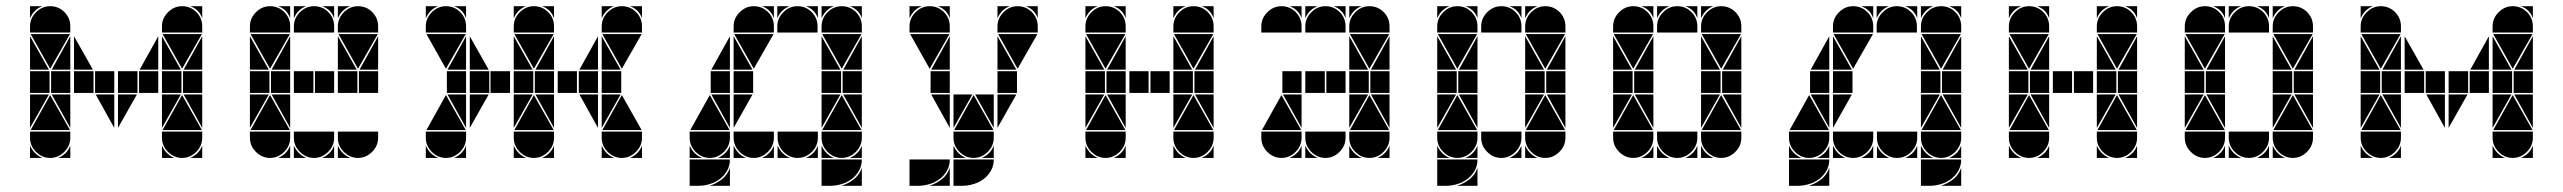

<svg xmlns="http://www.w3.org/2000/svg" viewBox="-20 -512 8276 620"><path d="M568 -492Q595 -492 614 -473Q633 -454 633 -427V-407H503V-427Q503 -453 522.5 -472.5Q542 -492 568 -492ZM568 -2Q542 -2 522.5 -21.5Q503 -41 503 -67V-87H633V-67Q633 -41 613.5 -21.5Q594 -2 568 -2ZM505 -92 568 -205 632 -92ZM632 -402 568 -290 505 -402ZM566 -212H503V-282H566ZM282 -212H219V-282H282ZM424 -212H361V-282H424ZM349 -212H287V-282H349ZM633 -212H571V-282H633ZM491 -212H429V-282H491ZM503 -207H564L503 -99ZM503 -287V-395L564 -287ZM219 -287V-395L280 -287ZM361 -207H422L361 -99ZM633 -287H573L633 -395ZM633 -207V-99L573 -207ZM349 -207V-99L289 -207ZM491 -287H431L491 -395ZM503 -42Q515 -14 543 -2H503ZM594 -2Q608 -8 618 -18Q628 -28 633 -42V-2ZM633 -492V-453Q623 -482 594 -492ZM142 -492Q169 -492 188 -473Q207 -454 207 -427V-407H77V-427Q77 -453 96.5 -472.5Q116 -492 142 -492ZM142 -2Q116 -2 96.5 -21.5Q77 -41 77 -67V-87H207V-67Q207 -41 187.5 -21.5Q168 -2 142 -2ZM79 -92 142 -205 206 -92ZM206 -402 142 -290 79 -402ZM140 -212H77V-282H140ZM207 -212H145V-282H207ZM77 -287V-395L138 -287ZM77 -207H138L77 -99ZM207 -287H147L207 -395ZM207 -207V-99L147 -207ZM77 -42Q89 -14 117 -2H77ZM77 -492H117Q103 -487 93 -477Q83 -467 77 -453ZM168 -2Q182 -8 192 -18Q202 -28 207 -42V-2Z M994 -492Q1021 -492 1040 -473Q1059 -454 1059 -427V-407H929V-427Q929 -453 948.5 -472.5Q968 -492 994 -492ZM852 -492Q879 -492 898 -473Q917 -454 917 -427V-407H787V-427Q787 -453 806.5 -472.5Q826 -492 852 -492ZM1136 -492Q1163 -492 1182 -473Q1201 -454 1201 -427V-407H1071V-427Q1071 -453 1090.5 -472.5Q1110 -492 1136 -492ZM1136 -2Q1110 -2 1090.5 -21.5Q1071 -41 1071 -67V-87H1201V-67Q1201 -41 1181.5 -21.5Q1162 -2 1136 -2ZM852 -2Q826 -2 806.5 -21.5Q787 -41 787 -67V-87H917V-67Q917 -41 897.5 -21.5Q878 -2 852 -2ZM994 -2Q968 -2 948.5 -21.5Q929 -41 929 -67V-87H1059V-67Q1059 -41 1039.5 -21.5Q1020 -2 994 -2ZM789 -92 852 -205 916 -92ZM916 -402 852 -290 789 -402ZM1200 -402 1136 -290 1073 -402ZM992 -212H929V-282H992ZM1134 -212H1071V-282H1134ZM850 -212H787V-282H850ZM1059 -212H997V-282H1059ZM1201 -212H1139V-282H1201ZM917 -212H855V-282H917ZM787 -287V-395L848 -287ZM1071 -287V-395L1132 -287ZM787 -207H848L787 -99ZM917 -287H857L917 -395ZM917 -207V-99L857 -207ZM1201 -287H1141L1201 -395ZM929 -42Q941 -14 969 -2H929ZM1071 -42Q1083 -14 1111 -2H1071ZM1071 -492H1111Q1097 -487 1087 -477Q1077 -467 1071 -453ZM1020 -2Q1034 -8 1044 -18Q1054 -28 1059 -42V-2ZM878 -2Q892 -8 902 -18Q912 -28 917 -42V-2ZM929 -492H969Q955 -487 945 -477Q935 -467 929 -453ZM1059 -492V-453Q1049 -482 1020 -492ZM917 -492V-453Q907 -482 878 -492Z M1704 -492Q1731 -492 1750 -473Q1769 -454 1769 -427V-407H1639V-427Q1639 -453 1658.5 -472.5Q1678 -492 1704 -492ZM1704 -2Q1678 -2 1658.5 -21.5Q1639 -41 1639 -67V-87H1769V-67Q1769 -41 1749.5 -21.5Q1730 -2 1704 -2ZM1641 -92 1704 -205 1768 -92ZM1768 -402 1704 -290 1641 -402ZM1627 -212H1564V-282H1627ZM1702 -212H1639V-282H1702ZM1911 -212H1849V-282H1911ZM1843 -212H1781V-282H1843ZM1639 -287V-395L1700 -287ZM1497 -287V-395L1558 -287ZM1639 -207H1700L1639 -99ZM1497 -207H1558L1497 -99ZM1911 -287H1851L1911 -395ZM1911 -207V-99L1851 -207ZM1769 -207V-99L1709 -207ZM1769 -287H1709L1769 -395ZM1639 -42Q1651 -14 1679 -2H1639ZM1639 -492H1679Q1665 -487 1655 -477Q1645 -467 1639 -453ZM1730 -2Q1744 -8 1754 -18Q1764 -28 1769 -42V-2ZM1769 -492V-453Q1759 -482 1730 -492ZM1420 -492Q1447 -492 1466 -473Q1485 -454 1485 -427V-407H1355V-427Q1355 -453 1374.5 -472.5Q1394 -492 1420 -492ZM1988 -492Q2015 -492 2034 -473Q2053 -454 2053 -427V-407H1923V-427Q1923 -453 1942.5 -472.5Q1962 -492 1988 -492ZM1988 -2Q1962 -2 1942.5 -21.5Q1923 -41 1923 -67V-87H2053V-67Q2053 -41 2033.5 -21.5Q2014 -2 1988 -2ZM1420 -2Q1394 -2 1374.5 -21.5Q1355 -41 1355 -67V-87H1485V-67Q1485 -41 1465.5 -21.5Q1446 -2 1420 -2ZM1925 -92 1988 -205 2052 -92ZM1357 -92 1420 -205 1484 -92ZM1484 -402 1420 -290 1357 -402ZM2052 -402 1988 -290 1925 -402ZM1986 -212H1923V-282H1986ZM1485 -212H1423V-282H1485ZM1923 -287V-395L1984 -287ZM1923 -207H1984L1923 -99ZM1485 -287H1425L1485 -395ZM1485 -207V-99L1425 -207ZM1355 -42Q1367 -14 1395 -2H1355ZM1923 -42Q1935 -14 1963 -2H1923ZM2014 -2Q2028 -8 2038 -18Q2048 -28 2053 -42V-2ZM1355 -492H1395Q1381 -487 1371 -477Q1361 -467 1355 -453ZM1446 -2Q1460 -8 1470 -18Q1480 -28 1485 -42V-2ZM1923 -492H1963Q1949 -487 1939 -477Q1929 -467 1923 -453ZM2053 -492V-453Q2043 -482 2014 -492ZM1485 -492V-453Q1475 -482 1446 -492ZM1560 -212H1497V-282H1560ZM1769 -212H1707V-282H1769Z M2414 -492Q2441 -492 2460 -473Q2479 -454 2479 -427V-407H2349V-427Q2349 -453 2368.5 -472.5Q2388 -492 2414 -492ZM2207 3H2337Q2337 23 2328 39Q2319 55 2304.5 66Q2290 77 2271.5 82.5Q2253 88 2235 88H2207ZM2556 -2Q2530 -2 2510.5 -21.5Q2491 -41 2491 -67V-87H2621V-67Q2621 -41 2601.5 -21.5Q2582 -2 2556 -2ZM2414 -2Q2388 -2 2368.5 -21.5Q2349 -41 2349 -67V-87H2479V-67Q2479 -41 2459.5 -21.5Q2440 -2 2414 -2ZM2272 -2Q2246 -2 2226.5 -21.5Q2207 -41 2207 -67V-87H2337V-67Q2337 -41 2317.5 -21.5Q2298 -2 2272 -2ZM2209 -92 2272 -205 2336 -92ZM2478 -402 2414 -290 2351 -402ZM2412 -212H2349V-282H2412ZM2337 -212H2275V-282H2337ZM2349 -287V-395L2410 -287ZM2349 -207H2410L2349 -99ZM2337 -207V-99L2277 -207ZM2337 -287H2277L2337 -395ZM2271 88Q2293 81 2311 67Q2329 53 2337 30V88ZM2207 -42Q2219 -14 2247 -2H2207ZM2491 -42Q2503 -14 2531 -2H2491ZM2349 -42Q2361 -14 2389 -2H2349ZM2298 -2Q2312 -8 2322 -18Q2332 -28 2337 -42V-2ZM2582 -2Q2596 -8 2606 -18Q2616 -28 2621 -42V-2ZM2440 -2Q2454 -8 2464 -18Q2474 -28 2479 -42V-2ZM2479 -492V-453Q2469 -482 2440 -492ZM2698 -492Q2725 -492 2744 -473Q2763 -454 2763 -427V-407H2633V-427Q2633 -453 2652.5 -472.5Q2672 -492 2698 -492ZM2633 3H2763Q2763 23 2754 39Q2745 55 2730.5 66Q2716 77 2697.5 82.5Q2679 88 2661 88H2633ZM2698 -2Q2672 -2 2652.5 -21.5Q2633 -41 2633 -67V-87H2763V-67Q2763 -41 2743.5 -21.5Q2724 -2 2698 -2ZM2635 -92 2698 -205 2762 -92ZM2762 -402 2698 -290 2635 -402ZM2696 -212H2633V-282H2696ZM2763 -212H2701V-282H2763ZM2633 -287V-395L2694 -287ZM2633 -207H2694L2633 -99ZM2763 -207V-99L2703 -207ZM2763 -287H2703L2763 -395ZM2697 88Q2719 81 2737 67Q2755 53 2763 30V88ZM2633 -42Q2645 -14 2673 -2H2633ZM2724 -2Q2738 -8 2748 -18Q2758 -28 2763 -42V-2ZM2633 -492H2673Q2659 -487 2649 -477Q2639 -467 2633 -453ZM2763 -492V-453Q2753 -482 2724 -492ZM2555 -492Q2582 -492 2601 -473Q2620 -454 2620 -427V-407H2490V-427Q2490 -453 2509.5 -472.5Q2529 -492 2555 -492ZM2490 -492H2530Q2516 -487 2506 -477Q2496 -467 2490 -453ZM2621 -492V-453Q2611 -482 2582 -492Z M2982 -492Q3009 -492 3028 -473Q3047 -454 3047 -427V-407H2917V-427Q2917 -453 2936.5 -472.5Q2956 -492 2982 -492ZM3266 -492Q3293 -492 3312 -473Q3331 -454 3331 -427V-407H3201V-427Q3201 -453 3220.5 -472.5Q3240 -492 3266 -492ZM3059 3H3189Q3189 23 3180 39Q3171 55 3156.5 66Q3142 77 3123.5 82.5Q3105 88 3087 88H3059ZM2917 3H3047Q3047 23 3038 39Q3029 55 3014.5 66Q3000 77 2981.5 82.5Q2963 88 2945 88H2917ZM3124 -2Q3098 -2 3078.5 -21.5Q3059 -41 3059 -67V-87H3189V-67Q3189 -41 3169.5 -21.5Q3150 -2 3124 -2ZM3061 -92 3124 -205 3188 -92ZM3046 -402 2982 -290 2919 -402ZM3330 -402 3266 -290 3203 -402ZM3264 -212H3201V-282H3264ZM3047 -212H2985V-282H3047ZM3201 -287V-395L3262 -287ZM3201 -207H3262L3201 -99ZM3059 -207H3120L3059 -99ZM3047 -287H2987L3047 -395ZM3189 -207V-99L3129 -207ZM3047 -207V-99L2987 -207ZM2981 88Q3003 81 3021 67Q3039 53 3047 30V88ZM3059 -42Q3071 -14 3099 -2H3059ZM3201 -492H3241Q3227 -487 3217 -477Q3207 -467 3201 -453ZM2917 -492H2957Q2943 -487 2933 -477Q2923 -467 2917 -453ZM3150 -2Q3164 -8 3174 -18Q3184 -28 3189 -42V-2ZM3331 -492V-453Q3321 -482 3292 -492ZM3047 -492V-453Q3037 -482 3008 -492Z M3550 -492Q3577 -492 3596 -473Q3615 -454 3615 -427V-407H3485V-427Q3485 -453 3504.5 -472.5Q3524 -492 3550 -492ZM3834 -492Q3861 -492 3880 -473Q3899 -454 3899 -427V-407H3769V-427Q3769 -453 3788.5 -472.5Q3808 -492 3834 -492ZM3834 -2Q3808 -2 3788.5 -21.5Q3769 -41 3769 -67V-87H3899V-67Q3899 -41 3879.5 -21.5Q3860 -2 3834 -2ZM3550 -2Q3524 -2 3504.5 -21.5Q3485 -41 3485 -67V-87H3615V-67Q3615 -41 3595.5 -21.5Q3576 -2 3550 -2ZM3771 -92 3834 -205 3898 -92ZM3487 -92 3550 -205 3614 -92ZM3614 -402 3550 -290 3487 -402ZM3898 -402 3834 -290 3771 -402ZM3832 -212H3769V-282H3832ZM3548 -212H3485V-282H3548ZM3899 -212H3837V-282H3899ZM3615 -212H3553V-282H3615ZM3485 -287V-395L3546 -287ZM3769 -287V-395L3830 -287ZM3769 -207H3830L3769 -99ZM3485 -207H3546L3485 -99ZM3615 -287H3555L3615 -395ZM3899 -207V-99L3839 -207ZM3615 -207V-99L3555 -207ZM3899 -287H3839L3899 -395ZM3769 -42Q3781 -14 3809 -2H3769ZM3769 -492H3809Q3795 -487 3785 -477Q3775 -467 3769 -453ZM3576 -2Q3590 -8 3600 -18Q3610 -28 3615 -42V-2ZM3615 -492V-453Q3605 -482 3576 -492ZM3485 -42Q3497 -14 3525 -2H3485ZM3485 -492H3525Q3511 -487 3501 -477Q3491 -467 3485 -453ZM3860 -2Q3874 -8 3884 -18Q3894 -28 3899 -42V-2ZM3899 -492V-453Q3889 -482 3860 -492ZM3757 -212H3695V-282H3757ZM3689 -212H3627V-282H3689Z M4260 -492Q4287 -492 4306 -473Q4325 -454 4325 -427V-407H4195V-427Q4195 -453 4214.5 -472.5Q4234 -492 4260 -492ZM4118 -492Q4145 -492 4164 -473Q4183 -454 4183 -427V-407H4053V-427Q4053 -453 4072.5 -472.5Q4092 -492 4118 -492ZM4402 -492Q4429 -492 4448 -473Q4467 -454 4467 -427V-407H4337V-427Q4337 -453 4356.5 -472.5Q4376 -492 4402 -492ZM4402 -2Q4376 -2 4356.5 -21.5Q4337 -41 4337 -67V-87H4467V-67Q4467 -41 4447.5 -21.5Q4428 -2 4402 -2ZM4118 -2Q4092 -2 4072.5 -21.5Q4053 -41 4053 -67V-87H4183V-67Q4183 -41 4163.5 -21.5Q4144 -2 4118 -2ZM4260 -2Q4234 -2 4214.5 -21.5Q4195 -41 4195 -67V-87H4325V-67Q4325 -41 4305.5 -21.5Q4286 -2 4260 -2ZM4055 -92 4118 -205 4182 -92ZM4339 -92 4402 -205 4466 -92ZM4466 -402 4402 -290 4339 -402ZM4400 -212H4337V-282H4400ZM4258 -212H4195V-282H4258ZM4467 -212H4405V-282H4467ZM4183 -212H4121V-282H4183ZM4325 -212H4263V-282H4325ZM4337 -207H4398L4337 -99ZM4337 -287V-395L4398 -287ZM4467 -207V-99L4407 -207ZM4183 -207V-99L4123 -207ZM4467 -287H4407L4467 -395ZM4337 -42Q4349 -14 4377 -2H4337ZM4195 -42Q4207 -14 4235 -2H4195ZM4428 -2Q4442 -8 4452 -18Q4462 -28 4467 -42V-2ZM4144 -2Q4158 -8 4168 -18Q4178 -28 4183 -42V-2ZM4195 -492H4235Q4221 -487 4211 -477Q4201 -467 4195 -453ZM4337 -492H4377Q4363 -487 4353 -477Q4343 -467 4337 -453ZM4325 -492V-453Q4315 -482 4286 -492ZM4183 -492V-453Q4173 -482 4144 -492Z M4828 -492Q4855 -492 4874 -473Q4893 -454 4893 -427V-407H4763V-427Q4763 -453 4782.5 -472.5Q4802 -492 4828 -492ZM4686 -492Q4713 -492 4732 -473Q4751 -454 4751 -427V-407H4621V-427Q4621 -453 4640.5 -472.5Q4660 -492 4686 -492ZM4970 -492Q4997 -492 5016 -473Q5035 -454 5035 -427V-407H4905V-427Q4905 -453 4924.5 -472.5Q4944 -492 4970 -492ZM4621 3H4751Q4751 23 4742 39Q4733 55 4718.5 66Q4704 77 4685.5 82.5Q4667 88 4649 88H4621ZM4970 -2Q4944 -2 4924.5 -21.5Q4905 -41 4905 -67V-87H5035V-67Q5035 -41 5015.5 -21.5Q4996 -2 4970 -2ZM4686 -2Q4660 -2 4640.5 -21.5Q4621 -41 4621 -67V-87H4751V-67Q4751 -41 4731.5 -21.5Q4712 -2 4686 -2ZM4828 -2Q4802 -2 4782.5 -21.5Q4763 -41 4763 -67V-87H4893V-67Q4893 -41 4873.5 -21.5Q4854 -2 4828 -2ZM4907 -92 4970 -205 5034 -92ZM4623 -92 4686 -205 4750 -92ZM4750 -402 4686 -290 4623 -402ZM5034 -402 4970 -290 4907 -402ZM4968 -212H4905V-282H4968ZM4684 -212H4621V-282H4684ZM5035 -212H4973V-282H5035ZM4751 -212H4689V-282H4751ZM4621 -287V-395L4682 -287ZM4905 -287V-395L4966 -287ZM4905 -207H4966L4905 -99ZM4621 -207H4682L4621 -99ZM4751 -287H4691L4751 -395ZM5035 -207V-99L4975 -207ZM4751 -207V-99L4691 -207ZM5035 -287H4975L5035 -395ZM4685 88Q4707 81 4725 67Q4743 53 4751 30V88ZM4621 -42Q4633 -14 4661 -2H4621ZM4905 -42Q4917 -14 4945 -2H4905ZM4905 -492H4945Q4931 -487 4921 -477Q4911 -467 4905 -453ZM4854 -2Q4868 -8 4878 -18Q4888 -28 4893 -42V-2ZM4621 -492H4661Q4647 -487 4637 -477Q4627 -467 4621 -453ZM4712 -2Q4726 -8 4736 -18Q4746 -28 4751 -42V-2ZM4893 -492V-453Q4883 -482 4854 -492ZM4751 -492V-453Q4741 -482 4712 -492Z M5396 -492Q5423 -492 5442 -473Q5461 -454 5461 -427V-407H5331V-427Q5331 -453 5350.5 -472.5Q5370 -492 5396 -492ZM5254 -492Q5281 -492 5300 -473Q5319 -454 5319 -427V-407H5189V-427Q5189 -453 5208.5 -472.5Q5228 -492 5254 -492ZM5538 -492Q5565 -492 5584 -473Q5603 -454 5603 -427V-407H5473V-427Q5473 -453 5492.5 -472.5Q5512 -492 5538 -492ZM5538 -2Q5512 -2 5492.5 -21.5Q5473 -41 5473 -67V-87H5603V-67Q5603 -41 5583.5 -21.5Q5564 -2 5538 -2ZM5254 -2Q5228 -2 5208.5 -21.5Q5189 -41 5189 -67V-87H5319V-67Q5319 -41 5299.5 -21.5Q5280 -2 5254 -2ZM5396 -2Q5370 -2 5350.5 -21.5Q5331 -41 5331 -67V-87H5461V-67Q5461 -41 5441.5 -21.5Q5422 -2 5396 -2ZM5475 -92 5538 -205 5602 -92ZM5191 -92 5254 -205 5318 -92ZM5318 -402 5254 -290 5191 -402ZM5602 -402 5538 -290 5475 -402ZM5536 -212H5473V-282H5536ZM5252 -212H5189V-282H5252ZM5603 -212H5541V-282H5603ZM5319 -212H5257V-282H5319ZM5189 -287V-395L5250 -287ZM5473 -287V-395L5534 -287ZM5473 -207H5534L5473 -99ZM5189 -207H5250L5189 -99ZM5319 -287H5259L5319 -395ZM5603 -207V-99L5543 -207ZM5319 -207V-99L5259 -207ZM5603 -287H5543L5603 -395ZM5331 -42Q5343 -14 5371 -2H5331ZM5473 -42Q5485 -14 5513 -2H5473ZM5473 -492H5513Q5499 -487 5489 -477Q5479 -467 5473 -453ZM5422 -2Q5436 -8 5446 -18Q5456 -28 5461 -42V-2ZM5280 -2Q5294 -8 5304 -18Q5314 -28 5319 -42V-2ZM5331 -492H5371Q5357 -487 5347 -477Q5337 -467 5331 -453ZM5461 -492V-453Q5451 -482 5422 -492ZM5319 -492V-453Q5309 -482 5280 -492Z M5964 -492Q5991 -492 6010 -473Q6029 -454 6029 -427V-407H5899V-427Q5899 -453 5918.5 -472.5Q5938 -492 5964 -492ZM5757 3H5887Q5887 23 5878 39Q5869 55 5854.5 66Q5840 77 5821.5 82.5Q5803 88 5785 88H5757ZM6106 -2Q6080 -2 6060.5 -21.5Q6041 -41 6041 -67V-87H6171V-67Q6171 -41 6151.5 -21.5Q6132 -2 6106 -2ZM5964 -2Q5938 -2 5918.5 -21.5Q5899 -41 5899 -67V-87H6029V-67Q6029 -41 6009.5 -21.5Q5990 -2 5964 -2ZM5822 -2Q5796 -2 5776.5 -21.5Q5757 -41 5757 -67V-87H5887V-67Q5887 -41 5867.5 -21.5Q5848 -2 5822 -2ZM5759 -92 5822 -205 5886 -92ZM6028 -402 5964 -290 5901 -402ZM5962 -212H5899V-282H5962ZM5887 -212H5825V-282H5887ZM5899 -287V-395L5960 -287ZM5899 -207H5960L5899 -99ZM5887 -207V-99L5827 -207ZM5887 -287H5827L5887 -395ZM5821 88Q5843 81 5861 67Q5879 53 5887 30V88ZM5757 -42Q5769 -14 5797 -2H5757ZM6041 -42Q6053 -14 6081 -2H6041ZM5899 -42Q5911 -14 5939 -2H5899ZM5848 -2Q5862 -8 5872 -18Q5882 -28 5887 -42V-2ZM6132 -2Q6146 -8 6156 -18Q6166 -28 6171 -42V-2ZM5990 -2Q6004 -8 6014 -18Q6024 -28 6029 -42V-2ZM6029 -492V-453Q6019 -482 5990 -492ZM6248 -492Q6275 -492 6294 -473Q6313 -454 6313 -427V-407H6183V-427Q6183 -453 6202.5 -472.5Q6222 -492 6248 -492ZM6183 3H6313Q6313 23 6304 39Q6295 55 6280.5 66Q6266 77 6247.5 82.5Q6229 88 6211 88H6183ZM6248 -2Q6222 -2 6202.5 -21.5Q6183 -41 6183 -67V-87H6313V-67Q6313 -41 6293.5 -21.5Q6274 -2 6248 -2ZM6185 -92 6248 -205 6312 -92ZM6312 -402 6248 -290 6185 -402ZM6246 -212H6183V-282H6246ZM6313 -212H6251V-282H6313ZM6183 -287V-395L6244 -287ZM6183 -207H6244L6183 -99ZM6313 -207V-99L6253 -207ZM6313 -287H6253L6313 -395ZM6247 88Q6269 81 6287 67Q6305 53 6313 30V88ZM6183 -42Q6195 -14 6223 -2H6183ZM6274 -2Q6288 -8 6298 -18Q6308 -28 6313 -42V-2ZM6183 -492H6223Q6209 -487 6199 -477Q6189 -467 6183 -453ZM6313 -492V-453Q6303 -482 6274 -492ZM6105 -492Q6132 -492 6151 -473Q6170 -454 6170 -427V-407H6040V-427Q6040 -453 6059.5 -472.5Q6079 -492 6105 -492ZM6040 -492H6080Q6066 -487 6056 -477Q6046 -467 6040 -453ZM6171 -492V-453Q6161 -482 6132 -492Z M6532 -492Q6559 -492 6578 -473Q6597 -454 6597 -427V-407H6467V-427Q6467 -453 6486.5 -472.5Q6506 -492 6532 -492ZM6816 -492Q6843 -492 6862 -473Q6881 -454 6881 -427V-407H6751V-427Q6751 -453 6770.5 -472.5Q6790 -492 6816 -492ZM6816 -2Q6790 -2 6770.5 -21.5Q6751 -41 6751 -67V-87H6881V-67Q6881 -41 6861.5 -21.5Q6842 -2 6816 -2ZM6532 -2Q6506 -2 6486.5 -21.5Q6467 -41 6467 -67V-87H6597V-67Q6597 -41 6577.5 -21.5Q6558 -2 6532 -2ZM6753 -92 6816 -205 6880 -92ZM6469 -92 6532 -205 6596 -92ZM6596 -402 6532 -290 6469 -402ZM6880 -402 6816 -290 6753 -402ZM6814 -212H6751V-282H6814ZM6530 -212H6467V-282H6530ZM6881 -212H6819V-282H6881ZM6597 -212H6535V-282H6597ZM6467 -287V-395L6528 -287ZM6751 -287V-395L6812 -287ZM6751 -207H6812L6751 -99ZM6467 -207H6528L6467 -99ZM6597 -287H6537L6597 -395ZM6881 -207V-99L6821 -207ZM6597 -207V-99L6537 -207ZM6881 -287H6821L6881 -395ZM6751 -42Q6763 -14 6791 -2H6751ZM6751 -492H6791Q6777 -487 6767 -477Q6757 -467 6751 -453ZM6558 -2Q6572 -8 6582 -18Q6592 -28 6597 -42V-2ZM6597 -492V-453Q6587 -482 6558 -492ZM6467 -42Q6479 -14 6507 -2H6467ZM6467 -492H6507Q6493 -487 6483 -477Q6473 -467 6467 -453ZM6842 -2Q6856 -8 6866 -18Q6876 -28 6881 -42V-2ZM6881 -492V-453Q6871 -482 6842 -492ZM6739 -212H6677V-282H6739ZM6671 -212H6609V-282H6671Z M7242 -492Q7269 -492 7288 -473Q7307 -454 7307 -427V-407H7177V-427Q7177 -453 7196.5 -472.5Q7216 -492 7242 -492ZM7100 -492Q7127 -492 7146 -473Q7165 -454 7165 -427V-407H7035V-427Q7035 -453 7054.5 -472.5Q7074 -492 7100 -492ZM7384 -492Q7411 -492 7430 -473Q7449 -454 7449 -427V-407H7319V-427Q7319 -453 7338.5 -472.5Q7358 -492 7384 -492ZM7384 -2Q7358 -2 7338.5 -21.5Q7319 -41 7319 -67V-87H7449V-67Q7449 -41 7429.5 -21.5Q7410 -2 7384 -2ZM7100 -2Q7074 -2 7054.5 -21.5Q7035 -41 7035 -67V-87H7165V-67Q7165 -41 7145.5 -21.5Q7126 -2 7100 -2ZM7242 -2Q7216 -2 7196.5 -21.5Q7177 -41 7177 -67V-87H7307V-67Q7307 -41 7287.5 -21.5Q7268 -2 7242 -2ZM7321 -92 7384 -205 7448 -92ZM7037 -92 7100 -205 7164 -92ZM7164 -402 7100 -290 7037 -402ZM7448 -402 7384 -290 7321 -402ZM7382 -212H7319V-282H7382ZM7098 -212H7035V-282H7098ZM7449 -212H7387V-282H7449ZM7165 -212H7103V-282H7165ZM7035 -287V-395L7096 -287ZM7319 -287V-395L7380 -287ZM7319 -207H7380L7319 -99ZM7035 -207H7096L7035 -99ZM7165 -287H7105L7165 -395ZM7449 -207V-99L7389 -207ZM7165 -207V-99L7105 -207ZM7449 -287H7389L7449 -395ZM7177 -42Q7189 -14 7217 -2H7177ZM7319 -42Q7331 -14 7359 -2H7319ZM7319 -492H7359Q7345 -487 7335 -477Q7325 -467 7319 -453ZM7268 -2Q7282 -8 7292 -18Q7302 -28 7307 -42V-2ZM7126 -2Q7140 -8 7150 -18Q7160 -28 7165 -42V-2ZM7177 -492H7217Q7203 -487 7193 -477Q7183 -467 7177 -453ZM7307 -492V-453Q7297 -482 7268 -492ZM7165 -492V-453Q7155 -482 7126 -492Z M8094 -492Q8121 -492 8140 -473Q8159 -454 8159 -427V-407H8029V-427Q8029 -453 8048.5 -472.5Q8068 -492 8094 -492ZM8094 -2Q8068 -2 8048.5 -21.5Q8029 -41 8029 -67V-87H8159V-67Q8159 -41 8139.5 -21.5Q8120 -2 8094 -2ZM8031 -92 8094 -205 8158 -92ZM8158 -402 8094 -290 8031 -402ZM8092 -212H8029V-282H8092ZM7808 -212H7745V-282H7808ZM7950 -212H7887V-282H7950ZM7875 -212H7813V-282H7875ZM8159 -212H8097V-282H8159ZM8017 -212H7955V-282H8017ZM8029 -207H8090L8029 -99ZM8029 -287V-395L8090 -287ZM7745 -287V-395L7806 -287ZM7887 -207H7948L7887 -99ZM8159 -287H8099L8159 -395ZM8159 -207V-99L8099 -207ZM7875 -207V-99L7815 -207ZM8017 -287H7957L8017 -395ZM8029 -42Q8041 -14 8069 -2H8029ZM8120 -2Q8134 -8 8144 -18Q8154 -28 8159 -42V-2ZM8159 -492V-453Q8149 -482 8120 -492ZM7668 -492Q7695 -492 7714 -473Q7733 -454 7733 -427V-407H7603V-427Q7603 -453 7622.5 -472.5Q7642 -492 7668 -492ZM7668 -2Q7642 -2 7622.5 -21.5Q7603 -41 7603 -67V-87H7733V-67Q7733 -41 7713.5 -21.5Q7694 -2 7668 -2ZM7605 -92 7668 -205 7732 -92ZM7732 -402 7668 -290 7605 -402ZM7666 -212H7603V-282H7666ZM7733 -212H7671V-282H7733ZM7603 -287V-395L7664 -287ZM7603 -207H7664L7603 -99ZM7733 -287H7673L7733 -395ZM7733 -207V-99L7673 -207ZM7603 -42Q7615 -14 7643 -2H7603ZM7603 -492H7643Q7629 -487 7619 -477Q7609 -467 7603 -453ZM7694 -2Q7708 -8 7718 -18Q7728 -28 7733 -42V-2Z"/></svg>

Font: CAT DyFa
Style: Regular
Weight: 400
Designer: Peter Wiegel
Foundry: Peter Wiegel
Version: Version 1.001; ttfautohint (v1.3)